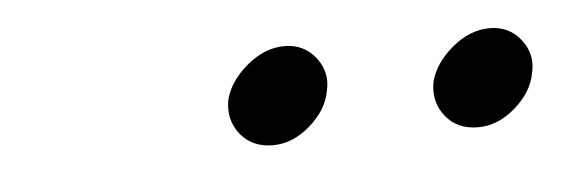

<svg xmlns="http://www.w3.org/2000/svg" viewBox="-25 -588 483 165"><g transform="rotate(-5 217.0 -506.0)"><path d="M256 -506Q253 -490 238 -477Q223 -464 206 -464Q188 -464 178 -476.5Q168 -489 171 -506Q175 -522 190.5 -535Q206 -548 223 -548Q240 -548 250 -535Q260 -522 256 -506ZM433 -506Q430 -490 415 -477Q400 -464 383 -464Q365 -464 355 -476.5Q345 -489 348 -506Q352 -522 367.5 -535Q383 -548 400 -548Q417 -548 427 -535Q437 -522 433 -506Z"/></g></svg>

Font: GFS Neohellenic Rg
Style: Italic
Weight: 400
Italic angle: -12°
Designer: Takis Katsoulidis and George D. Matthiopoulos
Foundry: Takis Katsoulidis and George D. Matthiopoulos
Version: Version 1.0